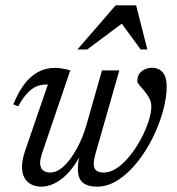

<svg xmlns="http://www.w3.org/2000/svg" viewBox="-20 -690 665 720"><path d="M362.5 -426H427.5L337.5 -111.5Q334.5 -100.5 333 -91.8Q331.5 -83 331.5 -76Q331.5 -58 341 -50.5Q350.5 -43 368.5 -43Q395 -43 420.8 -61.2Q446.5 -79.5 469.2 -108.5Q492 -137.5 509.8 -171.2Q527.5 -205 537.5 -236.5Q547.5 -268 547.5 -290.5Q547.5 -307.5 539.5 -322.2Q531.5 -337 521.2 -349.2Q511 -361.5 503 -370.5Q495 -379.5 495 -385Q495 -411 512.2 -423.5Q529.5 -436 549.5 -436Q567.5 -436 580 -427.8Q592.5 -419.5 598.8 -404Q605 -388.5 605 -365.5Q605 -324 591.2 -273.8Q577.5 -223.5 552.8 -173.5Q528 -123.5 495 -82Q462 -40.5 423.2 -15.2Q384.5 10 343 10Q309 10 290.5 -5.2Q272 -20.5 272 -56.5Q272 -69 274.2 -84.2Q276.5 -99.5 281.5 -117.5L289.5 -147.5H299.5Q282.5 -105 262 -75Q241.5 -45 219.8 -26.2Q198 -7.5 176.5 1.2Q155 10 135.5 10Q102.5 10 82.5 -9.2Q62.5 -28.5 62.5 -64.5Q62.5 -89.5 73 -121L159.5 -373Q157.5 -373 155.8 -373Q154 -373 152 -373Q134 -373 117 -366Q100 -359 83 -341.2Q66 -323.5 48 -291L30 -298.5Q46 -338 64.2 -364.5Q82.5 -391 102.5 -406.5Q122.5 -422 143.5 -428.8Q164.5 -435.5 185.5 -435.5Q195.5 -435.5 205.2 -434.2Q215 -433 224.8 -431Q234.5 -429 243.5 -426L136.5 -111.5Q133.5 -102 132 -94Q130.5 -86 130.5 -79Q130.5 -61 140.5 -52Q150.5 -43 168.5 -43Q194.5 -43 220.8 -68.2Q247 -93.5 269.2 -134.8Q291.5 -176 305 -224.5ZM270.5 -504.5 413.5 -670H490.5L532.5 -504.5H507.5L432.5 -607H444.5L307 -504.5Z"/></svg>

Font: Newsreader Text
Style: Italic
Weight: 400
Italic angle: -17°
Designer: Hugues Gentile
Foundry: Production Type
Version: Version 1.001